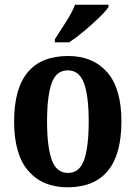

<svg xmlns="http://www.w3.org/2000/svg" viewBox="-20 -786 577 816"><path d="M267 10Q161 10 100.5 -59.5Q40 -129 40 -270Q40 -548 270 -548Q375 -548 435.5 -479Q496 -410 496 -270Q496 -129 438 -59.5Q380 10 267 10ZM269 -51Q318 -51 337.5 -106.5Q357 -162 357 -270Q357 -378 337 -432.5Q317 -487 268 -487Q219 -487 199.5 -432.5Q180 -378 180 -270Q180 -162 200 -106.5Q220 -51 269 -51ZM213 -619Q233 -651 259.5 -691.5Q286 -732 299 -766H441V-756Q430 -739 401 -711Q372 -683 337.5 -654Q303 -625 274 -606H213Z"/></svg>

Font: Noto Serif Lao Condensed
Style: Bold
Weight: 700
Width: 3
Designer: Monotype Design Team
Foundry: Monotype Imaging Inc.
Version: Version 2.003; ttfautohint (v1.8.4.7-5d5b)